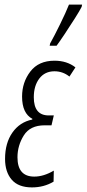

<svg xmlns="http://www.w3.org/2000/svg" viewBox="-20 -805 377 835"><path d="M226 -606Q238 -622 261 -656.5Q284 -691 305.5 -725Q327 -759 335 -775L337 -785H280Q267 -752 241.5 -700Q216 -648 198 -616L196 -606ZM213 -15 214 -63Q170 -37 129 -37Q56 -37 56 -121Q56 -172 83.5 -216Q111 -260 174 -260H204L214 -303H192Q127 -303 127 -382Q127 -432 151 -463.5Q175 -495 217 -495Q253 -495 282 -472L308 -512Q271 -541 217 -541Q148 -541 112 -494Q76 -447 76 -385Q76 -312 121 -288L120 -285Q66 -274 34 -228.5Q2 -183 2 -114Q2 -57 31 -23.5Q60 10 119 10Q171 10 213 -15Z"/></svg>

Font: Noto Sans Display Condensed Light
Style: Italic
Weight: 300
Width: 3
Designer: Monotype Design team
Foundry: Monotype Imaging Inc.
Version: 1.000